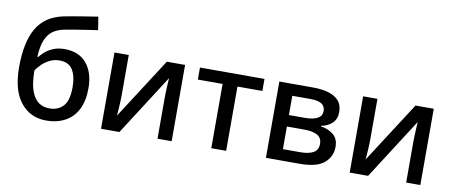

<svg xmlns="http://www.w3.org/2000/svg" viewBox="-67 -1045 3164 1336"><g transform="rotate(10 1514.5 -377.5)"><path d="M53 -323Q53 -501 111 -600Q169 -699 298 -725Q359 -737 419 -746.5Q479 -756 535 -765L550 -672Q516 -667 472.5 -660.5Q429 -654 387 -647Q345 -640 315 -634Q269 -625 237 -601.5Q205 -578 187 -533.5Q169 -489 166 -416H172Q186 -435 209.5 -455Q233 -475 266.5 -488.5Q300 -502 344 -502Q446 -502 500 -437Q554 -372 554 -262Q554 -171 522.5 -110.5Q491 -50 434 -20Q377 10 303 10Q189 10 121 -75.5Q53 -161 53 -323ZM311 -77Q370 -77 407 -116Q444 -155 444 -251Q444 -328 416 -373Q388 -418 323 -418Q283 -418 249.5 -400Q216 -382 193.5 -358Q171 -334 162 -319Q162 -273 168.5 -230Q175 -187 191.5 -152.5Q208 -118 237 -97.5Q266 -77 311 -77Z M790 -245Q790 -229 788.5 -202Q787 -175 785.5 -148.5Q784 -122 782 -109L1059 -539H1188V0H1088V-287Q1088 -306 1089 -334Q1090 -362 1091.5 -388.5Q1093 -415 1094 -429L819 0H689V-539H790Z M1749 -454H1573V0H1468V-454H1293V-539H1749Z M2301 -402Q2301 -353 2271.5 -324Q2242 -295 2193 -286V-282Q2245 -275 2281.5 -245.5Q2318 -216 2318 -159Q2318 -90 2265.5 -45Q2213 0 2093 0H1854V-539H2093Q2152 -539 2199 -526Q2246 -513 2273.5 -483Q2301 -453 2301 -402ZM2193 -390Q2193 -424 2167.5 -440.5Q2142 -457 2087 -457H1960V-321H2071Q2193 -321 2193 -390ZM2208 -161Q2208 -203 2175.5 -221.5Q2143 -240 2081 -240H1960V-80H2083Q2142 -80 2175 -98.5Q2208 -117 2208 -161Z M2547 -245Q2547 -229 2545.5 -202Q2544 -175 2542.5 -148.5Q2541 -122 2539 -109L2816 -539H2945V0H2845V-287Q2845 -306 2846 -334Q2847 -362 2848.5 -388.5Q2850 -415 2851 -429L2576 0H2446V-539H2547Z"/></g></svg>

Font: Noto Sans Medium
Style: Regular
Weight: 500
Designer: Monotype Design Team
Foundry: Monotype Imaging Inc.
Version: Version 2.007